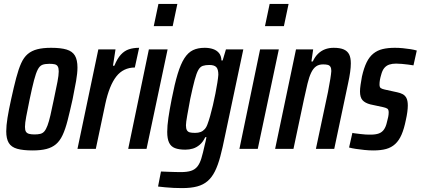

<svg xmlns="http://www.w3.org/2000/svg" viewBox="-20 -763 2156 984"><path d="M147 8Q98 8 68 -0.5Q38 -9 25 -30.5Q12 -52 12 -90Q12 -119 18.5 -159.5Q25 -200 37 -254Q51 -318 63 -363.5Q75 -409 88.5 -439Q102 -469 122 -486Q142 -503 171 -510.5Q200 -518 242 -518Q292 -518 321.5 -509Q351 -500 364 -478Q377 -456 377 -417Q377 -388 370 -348Q363 -308 352 -254Q338 -191 326.5 -146Q315 -101 301 -71Q287 -41 267 -24Q247 -7 218 0.5Q189 8 147 8ZM157 -74Q174 -74 186.5 -77Q199 -80 207.5 -90Q216 -100 223.5 -120Q231 -140 238.5 -172.5Q246 -205 256 -254Q268 -310 274.5 -344Q281 -378 281 -397Q281 -414 276 -422.5Q271 -431 260.5 -433.5Q250 -436 233 -436Q210 -436 196.5 -430.5Q183 -425 173.5 -406.5Q164 -388 154.5 -352Q145 -316 132 -254Q121 -200 114.5 -166Q108 -132 108 -113Q108 -96 113 -88Q118 -80 129 -77Q140 -74 157 -74Z M377 0 484 -510H572L559 -426H566Q581 -463 599.5 -483Q618 -503 641 -510.5Q664 -518 693 -518L671 -417Q642 -417 618 -405.5Q594 -394 576 -371Q558 -348 544 -313Q530 -278 520 -232L471 0Z M768 -629 792 -743H889L865 -629ZM637 0 743 -510H839L731 0Z M913 201Q892 201 870 200Q848 199 827.5 197Q807 195 790 193L805 116Q826 117 843.5 117.5Q861 118 876.5 118.5Q892 119 906 119Q939 119 959 112.5Q979 106 991.5 90.5Q1004 75 1012 48.5Q1020 22 1029 -19Q1032 -30 1034 -40Q1036 -50 1038 -60H1032Q1020 -35 1003.5 -21Q987 -7 968.5 -1.5Q950 4 930 4Q897 4 876.5 -4Q856 -12 846.5 -32Q837 -52 837 -87Q837 -118 843 -159Q849 -200 860 -256Q875 -333 890.5 -384Q906 -435 925 -464.5Q944 -494 969 -506Q994 -518 1029 -518Q1053 -518 1072 -511.5Q1091 -505 1102.5 -491Q1114 -477 1115 -453H1121L1138 -510H1227L1133 -66Q1121 -6 1109 39Q1097 84 1081.5 115Q1066 146 1044 165Q1022 184 990.5 192.5Q959 201 913 201ZM980 -82Q996 -82 1008 -86.5Q1020 -91 1029.5 -101.5Q1039 -112 1045 -131Q1050 -144 1057 -168.5Q1064 -193 1071 -223Q1078 -253 1084 -283.5Q1090 -314 1094 -339.5Q1098 -365 1099 -380Q1099 -408 1088.5 -419Q1078 -430 1053 -430Q1033 -430 1019.5 -425.5Q1006 -421 996.5 -404.5Q987 -388 977.5 -352.5Q968 -317 955 -256Q946 -207 939.5 -171Q933 -135 933 -121Q933 -104 938 -95.5Q943 -87 953 -84.5Q963 -82 980 -82Z M1338 -629 1362 -743H1459L1435 -629ZM1207 0 1313 -510H1409L1301 0Z M1390 0 1497 -510H1585L1576 -448H1583Q1594 -472 1610 -487.5Q1626 -503 1646 -510.5Q1666 -518 1690 -518Q1723 -518 1742 -509.5Q1761 -501 1769.5 -484Q1778 -467 1778 -438Q1778 -419 1774.5 -393.5Q1771 -368 1764 -336L1693 0H1599L1661 -292Q1669 -334 1673 -359Q1677 -384 1678 -399Q1678 -413 1673.5 -420.5Q1669 -428 1660 -430.5Q1651 -433 1636 -433Q1614 -433 1599.5 -422.5Q1585 -412 1574.5 -390Q1564 -368 1556 -334.5Q1548 -301 1538 -255L1484 0Z M1893 8Q1871 8 1847.5 5.5Q1824 3 1803.5 0Q1783 -3 1769 -7L1786 -82Q1793 -80 1804 -79Q1815 -78 1828.5 -76Q1842 -74 1855 -73.5Q1868 -73 1879 -73Q1905 -73 1921.5 -79Q1938 -85 1948 -99.5Q1958 -114 1963 -137Q1967 -151 1969.5 -163.5Q1972 -176 1972 -187Q1972 -202 1964.5 -206.5Q1957 -211 1943 -214L1878 -228Q1851 -235 1838 -249.5Q1825 -264 1825 -294Q1825 -309 1828 -329Q1831 -349 1835 -371Q1845 -415 1859 -443.5Q1873 -472 1893.5 -488.5Q1914 -505 1941 -511.5Q1968 -518 2004 -518Q2024 -518 2044.5 -516Q2065 -514 2084 -511Q2103 -508 2116 -504L2099 -428Q2088 -430 2072 -432Q2056 -434 2040 -435.5Q2024 -437 2010 -437Q1990 -437 1975 -432Q1960 -427 1949.5 -414.5Q1939 -402 1933 -378Q1929 -365 1927 -353Q1925 -341 1925 -330Q1925 -316 1931.5 -311.5Q1938 -307 1952 -304L2016 -290Q2031 -287 2043.5 -280.5Q2056 -274 2063 -260.5Q2070 -247 2070 -222Q2070 -208 2067.5 -189Q2065 -170 2060 -148Q2051 -103 2038 -73Q2025 -43 2005.5 -25Q1986 -7 1959 0.5Q1932 8 1893 8Z"/></svg>

Font: Saira ExtraCondensed SemiBold
Style: Italic
Weight: 600
Width: 2
Italic angle: -12°
Designer: Hector Gatti with collaboration of the Omnibus-Type team
Foundry: Omnibus-Type
Version: Version 1.101